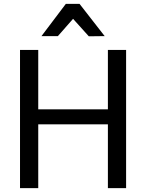

<svg xmlns="http://www.w3.org/2000/svg" viewBox="-20 -968 752 988"><path d="M83 0V-710.9H176.8V-405.3H535.2V-710.9H628.9V0H535.2V-328.1H176.8V0ZM389.2 -948.2 518.6 -782.2 437 -781.2 356 -871.1 277.8 -782.2H193.4L318.8 -948.2Z"/></svg>

Font: RobotoFlex
Style: Regular
Weight: 400
Designer: Berlow after Robertson
Foundry: Google
Version: Version 2.136